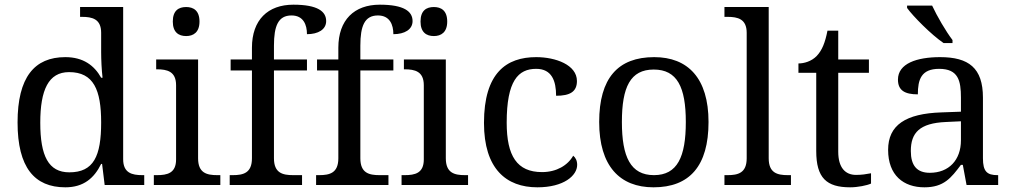

<svg xmlns="http://www.w3.org/2000/svg" viewBox="-20 -790 4326 820"><path d="M259 10C337 10 382 -29 412 -90H416L427 0H596V-42H588C544 -42 506 -51 506 -110V-760H322V-718H330C374 -718 412 -709 412 -650V-568C412 -536 414 -491 418 -458H412C383 -510 336 -546 259 -546C127 -546 55 -460 55 -267C55 -75 127 10 259 10ZM276 -54C187 -54 152 -124 152 -266C152 -406 187 -482 275 -482C380 -482 412 -406 412 -267C412 -123 380 -54 276 -54Z M775 -636C806 -636 832 -652 832 -698C832 -745 806 -760 775 -760C743 -760 718 -745 718 -698C718 -652 743 -636 775 -636ZM637 0H921V-42H908C863 -42 826 -51 826 -114V-536H647V-494H650C694 -494 732 -485 732 -426V-109C732 -50 694 -42 650 -42H637Z M961 0H1270V-42H1232C1187 -42 1150 -51 1150 -114V-489H1291V-536H1150V-595C1150 -679 1168 -724 1225 -724C1276 -724 1291 -684 1291 -644C1339 -644 1373 -664 1373 -700C1373 -741 1337 -770 1233 -770C1124 -770 1056 -705 1056 -586V-536H965V-489H1056V-114C1056 -51 1019 -42 974 -42H961Z M1330 0H1639V-42H1601C1556 -42 1519 -51 1519 -114V-489H1660V-536H1519V-595C1519 -679 1537 -724 1594 -724C1645 -724 1660 -684 1660 -644C1708 -644 1742 -664 1742 -700C1742 -741 1706 -770 1602 -770C1493 -770 1425 -705 1425 -586V-536H1334V-489H1425V-114C1425 -51 1388 -42 1343 -42H1330Z M1833 -636C1864 -636 1890 -652 1890 -698C1890 -745 1864 -760 1833 -760C1801 -760 1776 -745 1776 -698C1776 -652 1801 -636 1833 -636ZM1695 0H1979V-42H1966C1921 -42 1884 -51 1884 -114V-536H1705V-494H1708C1752 -494 1790 -485 1790 -426V-109C1790 -50 1752 -42 1708 -42H1695Z M2275 10C2388 10 2445 -40 2445 -86C2445 -104 2438 -117 2428 -125C2405 -84 2357 -55 2295 -55C2188 -55 2144 -124 2144 -266C2144 -445 2193 -496 2270 -496C2337 -496 2355 -444 2355 -381C2414 -381 2444 -398 2444 -444C2444 -513 2353 -546 2270 -546C2143 -546 2047 -479 2047 -265C2047 -69 2142 10 2275 10Z M2771 10C2925 10 3006 -81 3006 -269C3006 -456 2918 -546 2774 -546C2619 -546 2539 -456 2539 -269C2539 -81 2627 10 2771 10ZM2773 -42C2673 -42 2636 -120 2636 -269C2636 -418 2672 -493 2772 -493C2872 -493 2909 -418 2909 -269C2909 -120 2873 -42 2773 -42Z M3074 0H3358V-42H3345C3300 -42 3263 -51 3263 -114V-760H3074V-718H3087C3131 -718 3169 -709 3169 -650V-114C3169 -51 3132 -42 3087 -42H3074Z M3611 10C3643 10 3683 2 3700 -6V-50C3679 -46 3660 -43 3636 -43C3590 -43 3560 -74 3560 -142V-479H3691V-536H3560V-659H3514C3504 -608 3491 -575 3468 -551C3446 -528 3414 -519 3390 -519V-479H3466V-145C3466 -30 3510 10 3611 10Z M4010 -606H4048V-619C4019 -657 3982 -721 3961 -766H3854V-756C3879 -721 3957 -642 4010 -606ZM3928 10C4011 10 4042 -30 4084 -86H4092L4108 0H4243V-42H4240C4195 -42 4178 -58 4178 -114V-373C4178 -500 4117 -546 3995 -546C3896 -546 3815 -519 3815 -450C3815 -404 3844 -387 3900 -387C3900 -450 3914 -496 3991 -496C4073 -496 4084 -445 4084 -373V-313L4001 -310C3848 -305 3773 -256 3773 -150C3773 -41 3839 10 3928 10ZM3951 -52C3896 -52 3870 -83 3870 -145C3870 -223 3907 -264 4020 -269L4084 -272V-191C4084 -106 4032 -52 3951 -52Z"/></svg>

Font: Noto Fangsong KSS Vertical
Style: Regular
Weight: 400
Designer: LIU Zhao, ZHANG Congyu, Kushim JIANG
Foundry: Guyu Beijing Co. Ltd.
Version: Version 1.000;November 16, 2022;FontCreator 11.5.0.2427 64-b